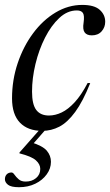

<svg xmlns="http://www.w3.org/2000/svg" viewBox="-27 -523 448 782"><path d="M50.5 239.5Q18 239.5 5.5 229.5Q-7 219.5 -7 207Q-7 195 0.2 187.2Q7.5 179.5 20 179.5Q26 179.5 32.2 188.8Q38.5 198 49 207.2Q59.5 216.5 77.5 216.5Q103 216.5 120 202.2Q137 188 137 165Q137 146 119.2 130Q101.5 114 52 101.5L52.5 98L149 -11.5H173L86.5 87.5L98.5 56Q147 71 163.8 91Q180.5 111 180.5 136Q180.5 163.5 163.2 187.2Q146 211 116.8 225.2Q87.5 239.5 50.5 239.5ZM286 -480.5Q247.5 -480.5 214.5 -449.8Q181.5 -419 156.5 -369.8Q131.5 -320.5 117.5 -262.5Q103.5 -204.5 103.5 -150Q103.5 -97.5 120.8 -75Q138 -52.5 172.5 -52.5Q198 -52.5 224.2 -65Q250.5 -77.5 277.2 -106.5Q304 -135.5 330 -185L340.5 -184.5Q310.5 -109.5 279.2 -67Q248 -24.5 215 -7.2Q182 10 145 10Q86.5 10 54.2 -23.5Q22 -57 22 -122.5Q22 -197 45 -265.5Q68 -334 107.8 -387.5Q147.5 -441 199.2 -472Q251 -503 308 -503Q357 -503 379.2 -483Q401.5 -463 401.5 -434.5Q401.5 -412 387 -395.5Q372.5 -379 347 -379Q326.5 -379 317.8 -391Q309 -403 313.5 -431Q317.5 -459.5 310.8 -470Q304 -480.5 286 -480.5Z"/></svg>

Font: Newsreader 60pt
Style: Italic
Weight: 400
Italic angle: -17°
Designer: Hugues Gentile
Foundry: Production Type
Version: Version 1.003